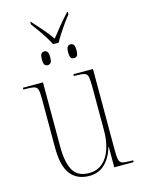

<svg xmlns="http://www.w3.org/2000/svg" viewBox="-129 -939 758 1024"><g transform="rotate(-15 250.0 -427.5)"><path d="M229 -719Q220 -737 205 -761Q190 -785 173 -809Q156 -833 142 -851V-865H145Q175 -832 201 -801.5Q227 -771 245 -745Q265 -771 290 -801.5Q315 -832 345 -865H349V-851Q334 -833 317 -809Q300 -785 284.5 -761Q269 -737 260 -719ZM173 -618Q162 -618 156 -625.5Q150 -633 150 -655Q150 -678 156 -686Q162 -694 173 -694Q183 -694 189.5 -686Q196 -678 196 -655Q196 -633 189.5 -625.5Q183 -618 173 -618ZM318 -618Q307 -618 301 -625.5Q295 -633 295 -655Q295 -678 301 -686Q307 -694 318 -694Q329 -694 335 -686Q341 -678 341 -655Q341 -633 335 -625.5Q329 -618 318 -618ZM235 10Q168 10 132 -35.5Q96 -81 96 -184V-453Q96 -487 92 -502.5Q88 -518 72.5 -522Q57 -526 24 -526H13V-536H124V-182Q124 -94 149.5 -49.5Q175 -5 236 -5Q282 -5 312 -31Q342 -57 357 -102Q372 -147 372 -203V-441Q372 -481 368.5 -499Q365 -517 350 -521.5Q335 -526 300 -526H292V-536H400V-89Q400 -52 404 -35Q408 -18 423 -14Q438 -10 470 -10H481V0H374V-113H372Q356 -57 321.5 -23.5Q287 10 235 10Z"/></g></svg>

Font: Noto Serif Display Condensed Thin
Style: Regular
Weight: 100
Width: 3
Designer: Monotype Design Team
Foundry: Monotype Imaging Inc.
Version: Version 2.009